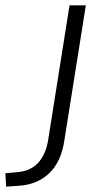

<svg xmlns="http://www.w3.org/2000/svg" viewBox="-138 -505 383 718"><path d="M-115 193 -118 143 -76 139Q-26 136 3.5 105Q33 74 42 19L122 -485H183L103 18Q97 60 82.5 91Q68 122 46 143Q24 164 -5 176Q-34 188 -71 190Z"/></svg>

Font: Nunito Sans 12pt Light
Style: Italic
Weight: 300
Italic angle: -9°
Designer: Vernon Adams
Foundry: Vernon Adams
Version: Version 3.101;gftools[0.9.27]